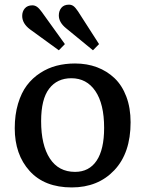

<svg xmlns="http://www.w3.org/2000/svg" viewBox="-20 -798 629 832"><path d="M382.8 -580.1 266.1 -675.8Q234.9 -701.2 234.9 -731Q234.9 -751 246.1 -764.4Q257.3 -777.8 278.8 -777.8Q290 -777.8 298.6 -771.5Q307.1 -765.1 317.9 -749L409.2 -606.9ZM234.9 -580.1 109.9 -670.9Q76.2 -696.3 76.2 -729Q76.2 -748.5 87.6 -761.7Q99.1 -774.9 120.1 -774.9Q131.3 -774.9 140.6 -768.3Q149.9 -761.7 161.1 -746.1L261.2 -606.9ZM291 14.2Q172.9 14.2 108.4 -57.1Q43.9 -128.4 43.9 -242.2Q43.9 -300.8 58.1 -348.4Q72.3 -396 96.4 -428Q120.6 -460 154.1 -481.7Q187.5 -503.4 225.1 -513.2Q262.7 -522.9 305.2 -522.9Q356.9 -522.9 400.4 -506.6Q443.8 -490.2 476.6 -459Q509.3 -427.7 527.6 -378.9Q545.9 -330.1 545.9 -268.1Q545.9 -134.8 475.3 -60.3Q404.8 14.2 291 14.2ZM305.2 -53.2Q366.2 -53.2 398.7 -101.8Q431.2 -150.4 431.2 -244.1Q431.2 -347.7 393.3 -403.3Q355.5 -459 289.1 -459Q227.5 -459 192.9 -413.6Q158.2 -368.2 158.2 -272.9Q158.2 -169.4 196 -111.3Q233.9 -53.2 305.2 -53.2Z"/></svg>

Font: Literata Book Medium
Style: Regular
Weight: 500
Designer: Latin by Veronika Burian and Jose Scaglione. Greek by Irene Vlachou. Cyrillic by Vera Evstafieva
Foundry: TypeTogether
Version: Version 2.003;PS 002.003;hotconv 1.0.88;makeotf.lib2.5.64775